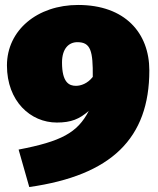

<svg xmlns="http://www.w3.org/2000/svg" viewBox="-20 -720 635 774"><path d="M295 -700C130 -700 8 -598 8 -456C8 -312 103 -226 209 -226C267 -226 300 -240 338 -273C292 -184 226 -150 55 -117L98 34C429 -13 582 -162 582 -436C582 -587 484 -700 295 -700ZM230 -468C230 -525 258 -550 292 -550C346 -550 355 -514 354 -410C333 -383 306 -374 286 -374C259 -374 230 -387 230 -468Z"/></svg>

Font: Fira Sans Ultra
Style: Regular
Weight: 950
Designer: Carrois Corporate & Edenspiekermann AG
Foundry: Carrois Corporate GbR & Edenspiekermann AG
Version: Version 4.203;PS 004.203;hotconv 1.0.88;makeotf.lib2.5.64775